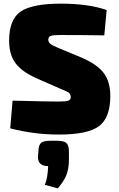

<svg xmlns="http://www.w3.org/2000/svg" viewBox="-20 -724 650 1053"><path d="M321 -233 184 -293Q100 -330 65 -377.5Q30 -425 30 -501Q30 -617 93 -660.5Q156 -704 314 -704Q465 -704 565 -669L552 -530Q432 -532 309 -532Q271 -532 258 -527Q245 -522 245 -506Q245 -492 257.5 -482.5Q270 -473 305 -459L430 -407Q515 -370 550 -322Q585 -274 585 -197Q585 -80 524 -33Q463 14 303 14Q168 14 36 -20L49 -172Q247 -167 300 -167Q341 -167 354.5 -172Q368 -177 368 -191Q368 -205 358.5 -214Q349 -223 321 -233ZM255 48H293Q329 48 343 59.5Q357 71 358 102V150Q358 203 343.5 237.5Q329 272 297 309L226 290Q242 251 244 187Q190 187 188 139L191 102Q192 71 205.5 59.5Q219 48 255 48Z"/></svg>

Font: Exo 2.0 Black
Style: Regular
Weight: 900
Designer: Natanael Gama
Version: Version 1.001;PS 001.001;hotconv 1.0.70;makeotf.lib2.5.58329